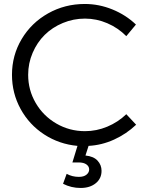

<svg xmlns="http://www.w3.org/2000/svg" viewBox="-20 -726 740 962"><path d="M408.2 53.2Q448.7 57.1 468.8 78.9Q488.8 100.6 488.8 129.9Q488.8 168.5 459.7 192.1Q430.7 215.8 383.8 215.8Q336.9 215.8 295.9 194.8L314 145Q341.8 160.2 375 160.2Q399.9 160.2 413.3 149.2Q426.8 138.2 426.8 123Q426.8 107.9 413.1 97.9Q399.4 87.9 374 87.9H342.8L368.2 4.9Q276.9 -3.4 201.7 -52.2Q126.5 -101.1 83.3 -179.9Q40 -258.8 40 -351.1Q40 -448.7 88.6 -530.3Q137.2 -611.8 220.9 -658.9Q304.7 -706.1 404.8 -706.1Q476.1 -706.1 543.2 -678.7Q610.4 -651.4 661.1 -603L612.8 -544.9Q571.8 -586.4 517.6 -609.6Q463.4 -632.8 405.8 -632.8Q347.7 -632.8 294.9 -610.8Q242.2 -588.9 204.1 -551.3Q166 -513.7 143.6 -461.4Q121.1 -409.2 121.1 -351.1Q121.1 -274.9 158.9 -210Q196.8 -145 262.5 -106.9Q328.1 -68.8 405.8 -68.8Q463.4 -68.8 517.3 -91.3Q571.3 -113.8 612.8 -153.8L662.1 -101.1Q613.3 -54.7 551.5 -26.6Q489.7 1.5 423.8 4.9Z"/></svg>

Font: Montserrat-Arabic Light
Style: Regular
Weight: 300
Designer: Mohamed Gaber
Foundry: Kief Type Foundry
Version: Version 5.008;PS 005.008;hotconv 1.0.88;makeotf.lib2.5.64775